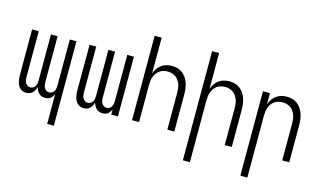

<svg xmlns="http://www.w3.org/2000/svg" viewBox="-105 -1067 2710 1614"><g transform="rotate(15 1250.0 -260.0)"><path d="M385 215V-44Q380 -33 373 -23Q366 -13 356 -5.5Q346 2 334 5Q322 8 310 8Q295 8 281 3Q267 -2 256.5 -12Q246 -22 239 -35.5Q232 -49 228 -63Q224 -49 217 -35.5Q210 -22 199.5 -12Q189 -2 175 3Q161 8 146 8Q131 8 117 3Q103 -2 92.5 -12Q82 -22 75 -35Q68 -48 64 -62.5Q60 -77 58.5 -91.5Q57 -106 57 -121V-520H115V-121Q115 -108 117 -95Q119 -82 125.5 -70.5Q132 -59 143.5 -52Q155 -45 168 -45Q181 -45 192.5 -52Q204 -59 210.5 -70.5Q217 -82 219 -95Q221 -108 221 -121V-520H279V-121Q279 -108 281 -95Q283 -82 289.5 -70.5Q296 -59 307.5 -52Q319 -45 332 -45Q345 -45 356.5 -52Q368 -59 374.5 -70.5Q381 -82 383 -95Q385 -108 385 -121V-520H443V215Z M646 8Q631 8 617 3Q603 -2 592.5 -12Q582 -22 575 -35Q568 -48 564 -62.5Q560 -77 558.5 -91.5Q557 -106 557 -121V-520H615V-121Q615 -108 617 -95Q619 -82 625.5 -70.5Q632 -59 643.5 -52Q655 -45 668 -45Q681 -45 692.5 -52Q704 -59 710.5 -70.5Q717 -82 719 -95Q721 -108 721 -121V-520H779V-121Q779 -108 781 -95Q783 -82 789.5 -70.5Q796 -59 807.5 -52Q819 -45 832 -45Q845 -45 856.5 -52Q868 -59 874.5 -70.5Q881 -82 883 -95Q885 -108 885 -121V-520H943V0H885V-44Q880 -33 873 -23Q866 -13 856 -5.5Q846 2 834 5Q822 8 810 8Q795 8 781 3Q767 -2 756.5 -12Q746 -22 739 -35.5Q732 -49 728 -63Q724 -49 717 -35.5Q710 -22 699.5 -12Q689 -2 675 3Q661 8 646 8Z M1066 0V-735H1127V-423Q1135 -446 1148.5 -466Q1162 -486 1181.5 -500.5Q1201 -515 1225 -521.5Q1249 -528 1273 -528Q1298 -528 1322 -521.5Q1346 -515 1365.5 -499.5Q1385 -484 1399 -463Q1413 -442 1420.5 -418Q1428 -394 1431 -369.5Q1434 -345 1434 -320V0H1373V-320Q1373 -339 1371 -357.5Q1369 -376 1362.5 -393.5Q1356 -411 1345.5 -426.5Q1335 -442 1320 -452.5Q1305 -463 1287 -468Q1269 -473 1250 -473Q1231 -473 1213 -468Q1195 -463 1180 -452.5Q1165 -442 1154.5 -426.5Q1144 -411 1137.5 -393.5Q1131 -376 1129 -357.5Q1127 -339 1127 -320V0Z M1566 215V-735H1627V-423Q1635 -446 1648.5 -466Q1662 -486 1681.5 -500.5Q1701 -515 1725 -521.5Q1749 -528 1773 -528Q1798 -528 1822 -521.5Q1846 -515 1865.5 -499.5Q1885 -484 1899 -463Q1913 -442 1920.5 -418Q1928 -394 1931 -369.5Q1934 -345 1934 -320V0H1873V-320Q1873 -339 1871 -357.5Q1869 -376 1862.5 -393.5Q1856 -411 1845.5 -426.5Q1835 -442 1820 -452.5Q1805 -463 1787 -468Q1769 -473 1750 -473Q1731 -473 1713 -468Q1695 -463 1680 -452.5Q1665 -442 1654.5 -426.5Q1644 -411 1637.5 -393.5Q1631 -376 1629 -357.5Q1627 -339 1627 -320V215Z M2066 215V-520H2127V-423Q2135 -446 2148.5 -466Q2162 -486 2181.5 -500.5Q2201 -515 2225 -521.5Q2249 -528 2273 -528Q2298 -528 2322 -521.5Q2346 -515 2365.5 -499.5Q2385 -484 2399 -463Q2413 -442 2420.5 -418Q2428 -394 2431 -369.5Q2434 -345 2434 -320V0H2373V-320Q2373 -339 2371 -357.5Q2369 -376 2362.5 -393.5Q2356 -411 2345.5 -426.5Q2335 -442 2320 -452.5Q2305 -463 2287 -468Q2269 -473 2250 -473Q2231 -473 2213 -468Q2195 -463 2180 -452.5Q2165 -442 2154.5 -426.5Q2144 -411 2137.5 -393.5Q2131 -376 2129 -357.5Q2127 -339 2127 -320V215Z"/></g></svg>

Font: Iosevka Fixed SS04 Light
Style: Regular
Weight: 300
Monospace: yes
Designer: Belleve Invis
Foundry: Belleve Invis
Version: Version 32.5.0